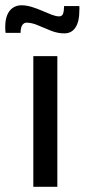

<svg xmlns="http://www.w3.org/2000/svg" viewBox="-60 -714 324 734"><path d="M67.4 0V-499.5H159.2V0ZM186 -586.4Q160.2 -586.4 134.5 -596.7Q108.9 -606.9 85.2 -617.2Q61.5 -627.4 41.5 -627.4Q32.2 -627.4 25.6 -618.7Q19 -609.9 18.6 -588.4H-38.6Q-39.6 -594.2 -39.8 -599.9Q-40 -605.5 -40 -610.4Q-40 -638.7 -32.2 -657Q-24.4 -675.3 -10.3 -684.6Q3.9 -693.8 21.5 -693.8Q41 -693.8 61.5 -687.5Q82 -681.2 101.6 -672.6Q121.1 -664.1 137.7 -657.7Q154.3 -651.4 166 -651.4Q176.8 -651.4 180.7 -660.9Q184.6 -670.4 185.1 -690.9H243.2Q243.7 -686 243.7 -681.2Q243.7 -676.3 243.2 -671.4Q243.2 -643.6 236.3 -624.8Q229.5 -606 217 -596.2Q204.6 -586.4 186 -586.4Z"/></svg>

Font: Pontano Sans Medium
Style: Regular
Weight: 500
Designer: Vernon Adams
Foundry: Vernon Adams
Version: Version 2.001